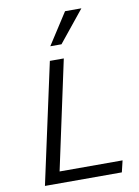

<svg xmlns="http://www.w3.org/2000/svg" viewBox="-102 -1032 797 1099"><g transform="rotate(-10 296.0 -482.5)"><path d="M68 0 220 -700H301L165 -67H531L515 0ZM237 -782 355 -965H450L302 -782Z"/></g></svg>

Font: Isabella Sans
Style: Italic
Weight: 400
Italic angle: -12°
Designer: Christian Thalmann (Catharsis Fonts), Cristiano Sobral
Foundry: The Isabella Sans Project Authors
Version: Version 2.026; ttfautohint (v1.8.4.7-5d5b-dirty)